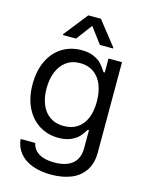

<svg xmlns="http://www.w3.org/2000/svg" viewBox="-138 -826 855 1119"><g transform="rotate(15 289.5 -266.5)"><path d="M57.3 55.2H145.7Q151.2 82.2 169.2 100.5Q187.2 118.8 215.8 127.8Q244.5 136.7 282.5 136.7Q352.2 136.7 390.5 105.3Q428.9 73.9 428.9 9.7V-98.1H422L420.6 -96Q406.4 -72.9 390.7 -55.1Q375 -37.3 344.1 -22.8Q313.2 -8.3 267.3 -8.3Q202.7 -8.3 151.8 -40.1Q100.8 -71.8 71.5 -131.4Q42.1 -191 42.1 -272.1Q42.1 -352.6 70.8 -412.8Q99.4 -473.1 150.9 -505.2Q202.3 -537.3 268.6 -537.3Q312.5 -537.3 342.7 -523.5Q372.9 -509.7 388.6 -492.4Q404.4 -475.1 419.2 -452.3Q421.3 -449.2 423.3 -446.1H430.9V-530.4H512.4V14.5Q512.4 80.5 482.7 124.5Q453 168.5 401.1 189.2Q349.1 209.9 282.5 209.9Q218.2 209.9 169.2 192Q120.2 174 91.2 139Q62.2 103.9 57.3 55.2ZM430.2 -269.3Q430.2 -326.7 413 -370.2Q395.7 -413.7 361.7 -437.8Q327.7 -462 279.7 -462Q230.3 -462 196 -436.8Q161.6 -411.6 144.3 -367.9Q127.1 -324.2 127.1 -269.3Q127.1 -213.7 144.7 -171.8Q162.3 -129.8 196.3 -106.4Q230.3 -82.9 279.7 -82.9Q327.7 -82.9 361.4 -105.3Q395 -127.8 412.6 -169.4Q430.2 -211 430.2 -269.3ZM290.1 -689.9 218.2 -593.9H138.8V-599.4L252.1 -743.1H328L441.3 -599.4V-593.9H361.9Z"/></g></svg>

Font: Pretendard Variable
Style: Regular
Weight: 400
Designer: Base glyphs from Inter by Rasmus Andersson; Hangul glyphs from Noto Sans CJK(Source Han Sans) by Jang Soo-young and Kang
Foundry: Kil Hyung-jin
Version: Version 1.100;FEAKit 1.0